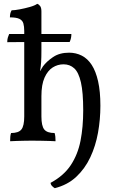

<svg xmlns="http://www.w3.org/2000/svg" viewBox="-20 -737 615 1006"><path d="M267 249Q260 245 253 238Q246 231 245 221Q314 184 351 128Q388 72 402 0Q416 -72 416 -159Q416 -253 404 -305.5Q392 -358 369 -379Q346 -400 313 -400Q282 -400 256 -383.5Q230 -367 213.5 -330.5Q197 -294 197 -233V-127Q197 -77 212 -58.5Q227 -40 266 -40Q269 -31 270 -20.5Q271 -10 271 3Q257 2 237 1.5Q217 1 193.5 0.5Q170 0 146 0Q129 0 108 0.5Q87 1 67.5 1.5Q48 2 33 3Q33 -10 34 -21Q35 -32 38 -40Q77 -40 92 -58.5Q107 -77 107 -127V-575Q107 -598 102.5 -614Q98 -630 82 -638Q66 -646 32 -646Q32 -657 34 -666Q36 -675 41 -683Q56 -683 83 -688Q110 -693 136.5 -700.5Q163 -708 175 -717Q184 -714 190.5 -705Q197 -696 197 -677V-472Q197 -435 195.5 -411.5Q194 -388 190 -365H191Q194 -370 197 -376Q200 -382 205 -389Q224 -415 258 -438Q292 -461 342 -461Q378 -461 408.5 -445.5Q439 -430 460.5 -397Q482 -364 494 -311Q506 -258 506 -183Q506 -111 493.5 -41.5Q481 28 453 87.5Q425 147 379.5 189.5Q334 232 267 249ZM18 -516Q18 -530 21 -540Q24 -550 28 -559H354Q354 -548 352 -538Q350 -528 345 -517Q335 -517 305.5 -517Q276 -517 236 -517Q196 -517 154 -517Q112 -517 75.5 -516.5Q39 -516 18 -516Z"/></svg>

Font: Vollkorn
Style: Regular
Weight: 400
Designer: Friedrich Althausen
Foundry: Friedrich Althausen
Version: Version 4.104